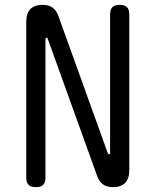

<svg xmlns="http://www.w3.org/2000/svg" viewBox="-20 -760 640 790"><path d="M88 -670Q88 -705 105 -722.5Q122 -740 155 -740Q181 -740 196.5 -728.5Q212 -717 220 -695L423 -131Q424 -128 425.5 -126.5Q427 -125 429 -125Q431 -125 432 -126.5Q433 -128 433 -131V-700Q433 -721 442.5 -730.5Q452 -740 472 -740Q493 -740 502.5 -730.5Q512 -721 512 -700V-60Q512 -25 495 -7.5Q478 10 445 10Q419 10 403.5 -1.5Q388 -13 380 -35L177 -599Q176 -602 174.5 -603.5Q173 -605 171 -605Q169 -605 168 -603.5Q167 -602 167 -599V-30Q167 -9 157.5 0.5Q148 10 128 10Q107 10 97.5 0.5Q88 -9 88 -30Z"/></svg>

Font: Maple Mono Normal NL Light
Style: Regular
Weight: 300
Monospace: yes
Designer: subframe7536
Version: Version 7.000